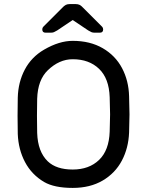

<svg xmlns="http://www.w3.org/2000/svg" viewBox="-20 -910 712 940"><path d="M612 -439Q614 -379 614 -350Q614 -321 612 -261Q609 -185 576.5 -123.5Q544 -62 482.5 -26Q421 10 336 10Q246 10 196 -19Q135 -55 102.5 -116.5Q70 -178 67 -254Q66 -284 66 -343Q66 -402 67 -432Q69 -508 101.5 -569.5Q134 -631 196 -667Q270 -710 336 -710Q421 -710 483 -674Q545 -638 577.5 -576.5Q610 -515 612 -439ZM214 -566Q165 -519 162 -427Q161 -397 161 -343Q161 -289 162 -259Q165 -167 214 -120Q256 -80 336 -80Q416 -80 465 -127Q514 -174 517 -266Q519 -326 519 -350Q519 -374 517 -434Q514 -526 465 -573Q416 -620 336 -620Q270 -620 214 -566ZM388 -871 480 -779Q485 -774 485 -766Q485 -750 469 -750H443Q434 -750 428 -752.5Q422 -755 412 -761L336 -812L260 -761Q250 -755 244 -752.5Q238 -750 229 -750H203Q187 -750 187 -766Q187 -774 192 -779L284 -871Q294 -882 302 -886Q310 -890 321 -890H351Q362 -890 370 -886Q378 -882 388 -871Z"/></svg>

Font: Contemporary
Style: Regular
Weight: 400
Designer: Victor Tran
Foundry: Victor Tran
Version: Version 1.100